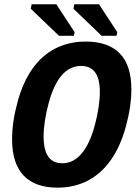

<svg xmlns="http://www.w3.org/2000/svg" viewBox="-20 -862 640 892"><path d="M247.1 9.8Q143.1 9.8 89.6 -46.6Q36.1 -103 36.1 -214.8Q36.1 -294.9 61.3 -387.5Q86.4 -480 130.4 -542.2Q174.3 -604.5 237.1 -636.7Q299.8 -668.9 378.9 -668.9Q482.4 -668.9 536.4 -613.8Q590.3 -558.6 590.3 -447.8Q590.3 -367.7 564.9 -274.7Q539.6 -181.6 494.9 -118.4Q450.2 -55.2 387.7 -22.7Q325.2 9.8 247.1 9.8ZM443.8 -435.5Q443.8 -555.7 356.9 -555.7Q304.7 -555.7 266.8 -512.2Q229 -468.8 205.8 -381.8Q182.6 -294.9 182.6 -227.5Q182.6 -103.5 269 -103.5Q320.8 -103.5 358.9 -148.2Q397 -192.9 420.4 -280Q443.8 -367.2 443.8 -435.5ZM321.3 -821.3 325.2 -842.3H439.9L524.9 -712.4L521.5 -695.8H452.1ZM123 -821.3 127 -842.3H241.7L326.7 -712.4L323.2 -695.8H253.9Z"/></svg>

Font: Liberation Mono
Style: Bold Italic
Weight: 700
Italic angle: -12°
Monospace: yes
Designer: Steve Matteson
Foundry: Ascender Corporation
Version: Version 2.1.5